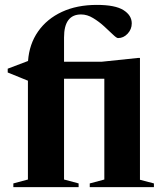

<svg xmlns="http://www.w3.org/2000/svg" viewBox="-20 -764 667 784"><path d="M241.5 -31 301 -15V0H34.5V-15L94 -31V-434.5L11.5 -468V-483.5L94.5 -515Q99.5 -584 135.5 -635.5Q171.5 -687 232.8 -715.5Q294 -744 375.5 -744Q450 -744 484 -722.8Q518 -701.5 518 -668.5Q518 -644.5 501.2 -626.5Q484.5 -608.5 462 -608.5Q456 -608.5 441 -623Q426 -637.5 405.2 -656.5Q384.5 -675.5 360.2 -690.2Q336 -705 311 -705Q241.5 -705 241.5 -611V-512H396L544.5 -527.5H551.5V-30L608.5 -15V0H346.5V-15L406 -31V-442.5H241.5Z"/></svg>

Font: Newsreader 72pt SemiBold
Style: Regular
Weight: 600
Designer: Hugues Gentile
Foundry: Production Type
Version: Version 1.003; ttfautohint (v1.8.3)